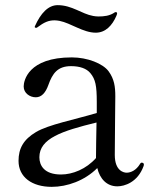

<svg xmlns="http://www.w3.org/2000/svg" viewBox="-20 -712 590 746"><path d="M120 -604C121 -604 123 -604 124 -605C152 -626 169 -633 192 -633C198 -633 205 -632 211 -631C256 -622 303 -585 352 -585C390 -585 416 -613 432 -650C434 -655 435 -658 435 -660C435 -663 433 -665 430 -665C429 -665 428 -665 426 -664C406 -650 384 -648 362 -648C355 -648 348 -649 342 -650C297 -658 260 -692 204 -692C167 -692 138 -660 116 -611C115 -609 115 -608 115 -607C115 -605 117 -604 120 -604ZM531 -80C529 -80 527 -80 524 -75C509 -50 488 -41 472 -41C463 -41 426 -46 426 -110C426 -180 428 -300 428 -338C428 -375 424 -405 402 -435C380 -465 320 -489 259 -489C89 -489 72 -398 72 -376C72 -350 96 -334 119 -334C141 -334 157 -351 168 -382C184 -427 204 -455 256 -455C290 -455 316 -446 331 -428C351 -404 356 -379 356 -316V-273C269 -247 169 -228 120 -199C71 -170 52 -135 52 -87C52 -24 104 14 181 14C241 14 309 -10 358 -59C368 -18 394 12 436 12C463 12 515 -3 538 -67C539 -70 539 -72 539 -73C539 -77 536 -80 531 -80ZM217 -34C152 -34 133 -69 133 -101C133 -174 220 -203 355 -236C354 -183 353 -128 353 -101V-98C315 -55 262 -34 217 -34Z"/></svg>

Font: Shippori Mincho OTF
Style: Regular
Weight: 400
Designer: FONTDASU
Foundry: FONTDASU / Google Inc. / but / Adobe
Version: Version 3.300;hotconv 1.0.109;makeotfexe 2.5.65596